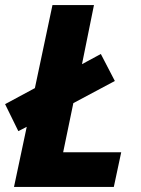

<svg xmlns="http://www.w3.org/2000/svg" viewBox="-29 -734 552 754"><path d="M26 0 76 -236 43 -219 -9 -325 108 -388 177 -714H340L293 -482L367 -522L422 -416L259 -329L219 -136H447L418 0Z"/></svg>

Font: Noto Sans Display Extra
Style: Italic
Weight: 800
Italic angle: -12°
Designer: Monotype Design Team
Foundry: Monotype Imaging Inc.
Version: Version 1.900